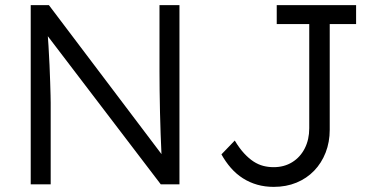

<svg xmlns="http://www.w3.org/2000/svg" viewBox="-20 -720 1459 750"><path d="M100 0V-700H171L629 -94L615 -76Q612 -92 610.5 -124Q609 -156 607.5 -196.5Q606 -237 605 -281Q604 -325 603.5 -367Q603 -409 603 -443V-700H681V0H608L152 -598L164 -619Q167 -579 169.5 -540Q172 -501 173.5 -465Q175 -429 176 -399Q177 -369 177.5 -348Q178 -327 178 -318V0ZM845 -117 897 -171Q915 -141 933.5 -121Q952 -101 970.5 -89Q989 -77 1008.5 -72Q1028 -67 1049 -67Q1090 -67 1121.5 -86.5Q1153 -106 1170.5 -140.5Q1188 -175 1188 -219V-626H1061V-700H1371V-626H1268V-213Q1268 -165 1252 -124Q1236 -83 1207 -53Q1178 -23 1138 -6.5Q1098 10 1049 10Q1015 10 985 1.5Q955 -7 929 -23.5Q903 -40 882 -64Q861 -88 845 -117Z"/></svg>

Font: Our Lexend Light
Style: Regular
Weight: 300
Designer: Bonnie Shaver-Troup, Thomas Jockin
Foundry: Lexend
Version: Version 1.007